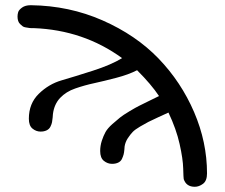

<svg xmlns="http://www.w3.org/2000/svg" viewBox="-20 -714 871 744"><path d="M47.9 -649.9Q47.9 -658.7 50.5 -667.2Q53.2 -675.8 65.7 -684.8Q78.1 -693.8 99.1 -693.8H100.1Q248 -691.9 377.4 -635Q506.8 -578.1 594.5 -487.1Q682.1 -396 732.2 -279.5Q782.2 -163.1 782.2 -42Q782.2 -13.2 766.6 -1.7Q751 9.8 734.9 9.8Q701.7 9.8 691.9 -20Q690.9 -23.9 689.9 -61Q689 -98.1 676 -156Q663.1 -213.9 632.8 -277.8Q621.6 -272.9 593.8 -260Q565.9 -247.1 554.9 -241.5Q543.9 -235.8 523.4 -223.9Q502.9 -211.9 493.9 -202.4Q484.9 -192.9 475.3 -178.5Q465.8 -164.1 462.9 -147Q462.9 -145 461.9 -134Q460.9 -123 459 -115.5Q457 -107.9 452.6 -98.4Q448.2 -88.9 438.2 -84Q428.2 -79.1 414.1 -79.1Q397 -79.1 382.6 -90.6Q368.2 -102.1 368.2 -128.9Q368.2 -148.9 374.5 -168.5Q380.9 -188 388.9 -202.4Q397 -216.8 415 -232.9Q433.1 -249 445.1 -258.5Q457 -268.1 481.9 -283Q506.8 -297.9 518.3 -303.5Q529.8 -309.1 558.8 -323.5Q587.9 -337.9 596.2 -341.8Q566.4 -386.7 511.2 -441.9Q478 -424.8 430.4 -412.4Q382.8 -399.9 345.5 -391.8Q308.1 -383.8 272 -371.3Q235.8 -358.9 212.9 -334.5Q189.9 -310.1 185.1 -272Q185.1 -270 184.1 -259Q183.1 -248 181.6 -240.5Q180.2 -232.9 175.5 -223.4Q170.9 -213.9 160.9 -209Q150.9 -204.1 137.2 -204.1Q120.1 -204.1 106 -215.6Q91.8 -227.1 91.8 -253.9Q91.8 -313 130.4 -350.6Q168.9 -388.2 218.5 -402.6Q268.1 -417 339.6 -439.9Q411.1 -462.9 453.1 -488.8Q303.2 -597.7 110.8 -605Q109.9 -605 102.5 -605Q95.2 -605 91.1 -606Q86.9 -606.9 79.3 -607.9Q71.8 -608.9 67.4 -612.5Q63 -616.2 58.1 -620.6Q53.2 -625 50.5 -632.6Q47.9 -640.1 47.9 -649.9Z"/></svg>

Font: CMU Concrete
Style: Bold
Weight: 700
Version: Version 0.7.0